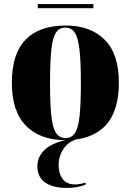

<svg xmlns="http://www.w3.org/2000/svg" viewBox="-20 -676 641 940"><path d="M299 10Q177 10 107.5 -60Q38 -130 38 -271Q38 -412 105 -481.5Q172 -551 302 -551Q423 -551 492.5 -481.5Q562 -412 562 -271Q562 -130 495 -60Q428 10 299 10ZM301 0Q330 0 346.5 -24Q363 -48 369.5 -107Q376 -166 376 -271Q376 -375 369 -434Q362 -493 345.5 -517Q329 -541 300 -541Q271 -541 254.5 -517Q238 -493 231.5 -434Q225 -375 225 -271Q225 -166 231.5 -107Q238 -48 255 -24Q272 0 301 0ZM165 -636V-656H437V-636ZM306 244Q239 244 201 217.5Q163 191 163 138Q163 89 202.5 54Q242 19 330 4H361Q316 16 291.5 52Q267 88 267 133Q267 174 287 200.5Q307 227 347 227Q370 227 399 218V228Q359 244 306 244Z"/></svg>

Font: Noto Serif Display SemiCondensed Black
Style: Regular
Weight: 900
Width: 4
Designer: Monotype Design Team
Foundry: Monotype Imaging Inc.
Version: Version 2.009